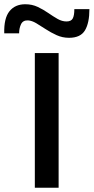

<svg xmlns="http://www.w3.org/2000/svg" viewBox="-105 -884 441 904"><path d="M59 0V-634H171V0ZM220 -706Q189 -706 161.5 -718.5Q134 -731 110.5 -746.5Q87 -762 66 -774.5Q45 -787 27 -788Q3 -789 -6 -770Q-15 -751 -15 -727H-85Q-87 -798 -60.5 -831Q-34 -864 14 -864Q46 -864 72.5 -851.5Q99 -839 122 -823Q145 -807 166 -795Q187 -783 208 -783Q230 -783 237.5 -797Q245 -811 245 -841H316Q316 -776 295 -741Q274 -706 220 -706Z"/></svg>

Font: Matangi
Style: Bold
Weight: 700
Designer: Prashant Pant
Foundry: The Graphic Ant
Version: Version 3.002